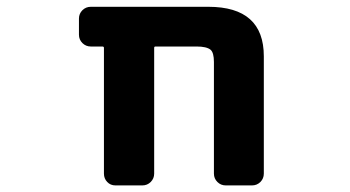

<svg xmlns="http://www.w3.org/2000/svg" viewBox="-20 -569 1040 571"><path d="M651.4 -17.6Q636.7 -17.6 626.5 -27.8Q616.2 -38.1 616.2 -52.7V-384.8Q616.2 -412.1 606.4 -420.9Q594.7 -430.7 564.5 -430.7H442.4Q438.5 -430.7 438.5 -426.8V-52.7Q438.5 -38.1 428.2 -27.8Q418 -17.6 403.3 -17.6H323.2Q308.6 -17.6 298.8 -27.8Q289.1 -38.1 289.1 -52.7V-426.8Q289.1 -430.7 284.2 -430.7H250Q235.4 -430.7 225.1 -440.9Q214.8 -451.2 214.8 -465.8V-513.7Q214.8 -528.3 225.1 -538.6Q235.4 -548.8 250 -548.8H599.6Q764.6 -548.8 764.6 -401.4V-52.7Q764.6 -38.1 754.4 -27.8Q744.1 -17.6 729.5 -17.6Z"/></svg>

Font: Rounded-L Mgen+ 1m bold
Style: Bold
Weight: 700
Designer: [Source Han Sans]
Ryoko NISHIZUKA  (kana & ideographs); Paul D. Hunt (Latin, Greek & Cyrillic); Wenlong ZHANG  (bopomofo
Version: Version 1.059.20150602